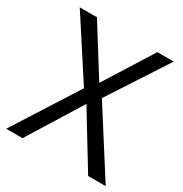

<svg xmlns="http://www.w3.org/2000/svg" viewBox="-167 -840 919 966"><g transform="rotate(30 293.0 -357.0)"><path d="M582 0H480L291 -310L99 0H4L241 -372L19 -714H119L294 -434L470 -714H565L344 -374Z"/></g></svg>

Font: Noto Sans Marchen
Style: Regular
Weight: 400
Designer: Monotype Design Team
Foundry: Monotype Imaging Inc.
Version: Version 2.003; ttfautohint (v1.8.4.7-5d5b)